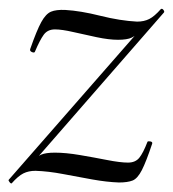

<svg xmlns="http://www.w3.org/2000/svg" viewBox="-26 -417 400 444"><path d="M1 7Q-1 8 -4 4Q-7 0 -6 -1L308 -360L302 -349Q289 -335 278.5 -330Q268 -325 247 -325Q226 -325 197.5 -331Q169 -337 143 -343Q117 -349 101 -349Q84 -349 75 -336.5Q66 -324 55 -298Q54 -294 48 -296.5Q42 -299 44 -304Q59 -347 69.5 -366Q80 -385 92 -390Q104 -395 125 -394Q160 -392 206 -380.5Q252 -369 291 -367Q307 -367 319 -373Q331 -379 346 -396Q349 -398 352 -394Q355 -390 353 -388L40 -29L46 -41Q59 -55 69.5 -59.5Q80 -64 101 -64Q126 -64 158.5 -58.5Q191 -53 221.5 -47Q252 -41 270 -41Q287 -41 296 -52Q305 -63 315 -89Q316 -91 321.5 -90Q327 -89 326 -85Q312 -43 302 -23.5Q292 -4 280.5 0.5Q269 5 249 5Q221 4 187.5 -2Q154 -8 120 -14.5Q86 -21 56 -22Q40 -22 28 -16Q16 -10 1 7Z"/></svg>

Font: Cormorant Infant Light
Style: Italic
Weight: 300
Italic angle: -10°
Designer: Christian Thalmann (Catharsis Fonts)
Foundry: Catharsis Fonts
Version: Version 4.001